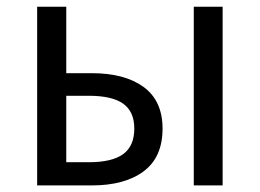

<svg xmlns="http://www.w3.org/2000/svg" viewBox="-20 -563 789 583"><path d="M181.2 -542.6V-340.8H258.8Q358.8 -340.8 416.2 -298.8Q473.6 -256.8 473.6 -172.4Q473.6 -85.8 416.3 -42.9Q359 0 258.8 0H92.8V-542.6ZM387.8 -172.6Q387.8 -224.2 354 -248.2Q320.2 -272.2 249.4 -272.2H181.2V-70.4H249.4Q320.4 -70.4 354.1 -95.1Q387.8 -119.8 387.8 -172.6ZM656 -542.6V0H568.4V-542.6Z"/></svg>

Font: 寒蝉端黑体 Light
Style: Regular
Weight: 300
Designer: ChillDuanSans {Warren2060}; 
Source Han Sans {Ryoko NISHIZUKA 西塚涼子 (kana, bopomofo & ideographs); Paul D. Hunt (Latin, G
Foundry: ChillType&Adobe
Version: Version 1.300;Glyphs 3.3 (3306)